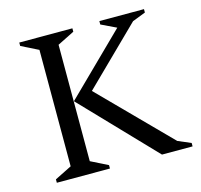

<svg xmlns="http://www.w3.org/2000/svg" viewBox="-98 -766 914 873"><g transform="rotate(-15 359.5 -330.0)"><path d="M65 0V-16L145 -56V-604L65 -644V-660H315V-644L235 -604V-56L315 -16V0ZM236 -338 513 -610 442 -644V-660H652V-644L590 -620L327 -362L643 -42L704 -16V0H560Z"/></g></svg>

Font: Spectral SC
Style: Regular
Weight: 400
Designer: Jean-Baptiste Levee
Foundry: Production Type
Version: Version 2.001